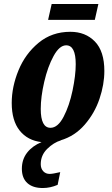

<svg xmlns="http://www.w3.org/2000/svg" viewBox="-20 -706 563 966"><path d="M285 0H287Q250 11 217.5 43Q185 75 185 120Q185 142 197.5 155.5Q210 169 230 169Q245 169 283 160L270 224Q233 240 195 240Q145 240 117.5 215Q90 190 90 143Q90 96 116.5 62Q143 28 189 9Q119 1 79 -49Q39 -99 39 -188Q39 -269 73 -352Q107 -435 174 -490.5Q241 -546 334 -546Q410 -546 457.5 -497Q505 -448 505 -349Q505 -281 480.5 -208.5Q456 -136 406 -78.5Q356 -21 285 0ZM361 -383Q361 -478 313 -478Q279 -478 249.5 -424Q220 -370 202.5 -294Q185 -218 185 -158Q185 -63 234 -63Q271 -63 300 -118.5Q329 -174 345 -250.5Q361 -327 361 -383ZM240 -686H475L457 -606H222Z"/></svg>

Font: Noto Serif CondExtraBold
Style: Italic
Weight: 800
Width: 3
Italic angle: -12°
Designer: Monotype Design Team
Foundry: Monotype Imaging Inc.
Version: Version 1.001